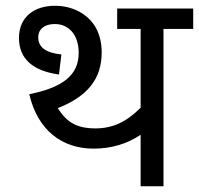

<svg xmlns="http://www.w3.org/2000/svg" viewBox="-20 -652 696 672"><path d="M194.8 -461.4C138.2 -467.3 113.8 -487.8 113.8 -521.5C113.8 -550.3 136.7 -567.9 171.4 -567.9C219.2 -567.9 255.4 -532.2 255.4 -466.8C255.4 -388.7 199.2 -345.7 82.5 -322.3C111.3 -198.2 194.8 -131.8 307.6 -131.8C368.7 -131.8 423.8 -147.9 472.2 -180.2V0H552.2V-550.8H656.2V-622.1H390.1V-550.8H472.2V-274.9C420.9 -223.6 372.1 -202.6 314 -202.6C282.2 -202.6 256.3 -208 236.8 -218.8C216.8 -229 198.7 -247.6 182.1 -273.4C286.1 -314.5 335.9 -375.5 335.9 -468.8C335.9 -501 329.1 -529.3 315.9 -554.2C288.6 -603 234.4 -631.8 172.4 -631.8C101.6 -631.8 46.4 -594.2 46.4 -519C46.4 -447.3 93.3 -404.3 186.5 -391.1Z"/></svg>

Font: Noto Reveo Sans
Style: Regular
Weight: 400
Designer: Monotype Design team
Foundry: Monotype Imaging Inc.
Version: Version 1.04